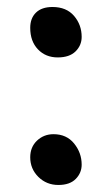

<svg xmlns="http://www.w3.org/2000/svg" viewBox="-20 -543 320 552"><path d="M146 -377.9Q111.3 -377.9 89.1 -401.1Q66.9 -424.3 66.9 -462.9Q66.9 -490.7 83.5 -506.8Q100.1 -522.9 130.9 -522.9Q170.9 -522.9 192.9 -497.3Q214.8 -471.7 214.8 -437Q214.8 -412.6 197.3 -395.3Q179.7 -377.9 146 -377.9ZM147.9 -11.2Q113.8 -11.2 90.3 -34.4Q66.9 -57.6 66.9 -90.8Q66.9 -120.1 86.4 -138.7Q106 -157.2 133.8 -157.2Q171.4 -157.2 193.1 -130.4Q214.8 -103.5 214.8 -69.8Q214.8 -45.9 197.8 -28.6Q180.7 -11.2 147.9 -11.2Z"/></svg>

Font: Shantell Sans Bouncy
Style: Regular
Weight: 400
Designer: Stephen Nixon, Anya Danilova, Shantell Martin
Foundry: Arrow Type
Version: Version 1.006;[9816181b4]